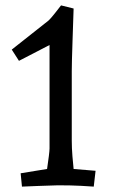

<svg xmlns="http://www.w3.org/2000/svg" viewBox="-20 -692 429 717"><path d="M196.8 0Q167 1 123.5 2.4Q80.1 3.9 62 4.9L57.1 -44.9L155.8 -61Q164.6 -120.1 165 -137.2V-523.9L50.8 -464.8L23.9 -506.8L161.1 -615.2Q168 -621.1 185.1 -642.6Q202.1 -664.1 208 -671.9L254.9 -660.2Q253.9 -630.4 251 -543.7Q248 -457 248 -425.8V-167Q248 -139.2 250.5 -108.6Q252.9 -78.1 254.9 -61L336.9 -54.2L330.1 4.9Q319.8 3.9 283.4 2Q247.1 0 196.8 0Z"/></svg>

Font: Sura
Style: Regular
Weight: 400
Designer: Carolina Giovagnoli
Foundry: Huerta Tipografica
Version: Version 1.003;PS 001.002;hotconv 1.0.70;makeotf.lib2.5.58329